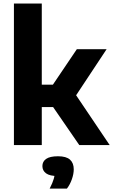

<svg xmlns="http://www.w3.org/2000/svg" viewBox="-20 -828 646 1096"><path d="M432.5 0 239 -281 418.5 -547H588.5L400.5 -263V-305L606 0ZM205 -217V-344.5H295.5V-217ZM59.5 0V-808H218.5V0ZM263.5 248.5Q280.5 215.5 287 192.5Q293.5 169.5 293.5 144.5L323 177H311.5Q264 177 243 161.5Q222 146 222 120Q222 94 243.5 79Q265 64 311 64Q358 64 379.5 83.2Q401 102.5 401 138.5Q401 165 390.2 195.5Q379.5 226 362 248.5Z"/></svg>

Font: Encode Sans Condensed Thin
Style: Bold
Weight: 700
Version: Version 3.002